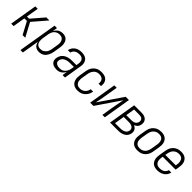

<svg xmlns="http://www.w3.org/2000/svg" viewBox="295 -1862 3410 3410"><g transform="rotate(45 2000.0 -156.5)"><path d="M380 0H313L189 -232H125L87 0H26L112 -520H173L134 -288H189L389 -520H466L241 -260Z M474 215 596 -520H657L642 -433Q655 -455 671.5 -473.5Q688 -492 708.5 -504.5Q729 -517 752.5 -522.5Q776 -528 798 -528Q825 -528 850.5 -520.5Q876 -513 894.5 -496.5Q913 -480 924 -457Q935 -434 939 -408.5Q943 -383 941.5 -356Q940 -329 936 -302L916 -182Q912 -159 905 -136Q898 -113 886.5 -91Q875 -69 859 -49.5Q843 -30 821.5 -17Q800 -4 776 2Q752 8 729 8Q702 8 677.5 1Q653 -6 634 -22.5Q615 -39 604.5 -61.5Q594 -84 589 -109L535 215ZM706 -47Q724 -47 743 -51Q762 -55 778.5 -65Q795 -75 809 -89Q823 -103 832.5 -120Q842 -137 847.5 -155Q853 -173 856 -191L876 -311Q880 -331 880.5 -350Q881 -369 878 -387.5Q875 -406 866.5 -422.5Q858 -439 844.5 -451Q831 -463 813 -468Q795 -473 775 -473Q758 -473 740 -469.5Q722 -466 705 -457Q688 -448 674 -434.5Q660 -421 650.5 -404.5Q641 -388 635 -370.5Q629 -353 626 -335L606 -215Q603 -195 602.5 -175.5Q602 -156 604.5 -137Q607 -118 615 -101Q623 -84 636 -71.5Q649 -59 667.5 -53Q686 -47 706 -47Z M1173 8Q1152 8 1131 5Q1110 2 1091.5 -5.5Q1073 -13 1057.5 -26.5Q1042 -40 1033 -58Q1024 -76 1022.5 -97Q1021 -118 1025 -140Q1029 -164 1040 -188.5Q1051 -213 1069.5 -232.5Q1088 -252 1112 -265.5Q1136 -279 1161 -286.5Q1186 -294 1211 -296.5Q1236 -299 1261 -299H1366L1373 -343Q1376 -360 1376 -377Q1376 -394 1371 -409.5Q1366 -425 1356 -438Q1346 -451 1332 -459Q1318 -467 1301.5 -470Q1285 -473 1268 -473Q1246 -473 1224.5 -468.5Q1203 -464 1183 -452Q1163 -440 1149 -420.5Q1135 -401 1131 -379H1070Q1074 -401 1084 -422Q1094 -443 1109 -461Q1124 -479 1143.5 -492.5Q1163 -506 1184.5 -514Q1206 -522 1228.5 -525Q1251 -528 1272 -528Q1305 -528 1336.5 -520Q1368 -512 1391.5 -492Q1415 -472 1426.5 -442.5Q1438 -413 1438 -381Q1438 -369 1436.5 -357.5Q1435 -346 1433 -334L1378 0H1317L1332 -94Q1321 -72 1304 -52Q1287 -32 1266 -18Q1245 -4 1221 2Q1197 8 1173 8ZM1196 -47Q1215 -47 1234.5 -51.5Q1254 -56 1271 -66.5Q1288 -77 1301.5 -92Q1315 -107 1325 -124.5Q1335 -142 1340.5 -160.5Q1346 -179 1349 -198L1357 -244H1262Q1244 -244 1226 -242.5Q1208 -241 1189.5 -236Q1171 -231 1153.5 -223Q1136 -215 1121.5 -202.5Q1107 -190 1097.5 -172.5Q1088 -155 1085 -137Q1083 -123 1085 -108.5Q1087 -94 1095.5 -83.5Q1104 -73 1115.5 -65.5Q1127 -58 1140 -54Q1153 -50 1167.5 -48.5Q1182 -47 1196 -47Z M1697 8Q1668 8 1641.5 1.5Q1615 -5 1593.5 -20Q1572 -35 1558 -57.5Q1544 -80 1538 -106.5Q1532 -133 1532.5 -161Q1533 -189 1538 -218L1558 -338Q1562 -363 1570 -387.5Q1578 -412 1592.5 -435Q1607 -458 1627.5 -476.5Q1648 -495 1671.5 -507Q1695 -519 1720.5 -523.5Q1746 -528 1771 -528Q1796 -528 1820 -524Q1844 -520 1865.5 -510.5Q1887 -501 1903 -484.5Q1919 -468 1928.5 -446.5Q1938 -425 1940 -401Q1942 -377 1938 -352L1937 -344H1876L1877 -350Q1881 -375 1876 -399.5Q1871 -424 1855.5 -441Q1840 -458 1816 -465.5Q1792 -473 1767 -473Q1748 -473 1730 -469Q1712 -465 1694.5 -455Q1677 -445 1664 -430.5Q1651 -416 1641 -399.5Q1631 -383 1625.5 -365Q1620 -347 1617 -329L1597 -209Q1594 -189 1593.5 -169.5Q1593 -150 1596 -131.5Q1599 -113 1608 -96.5Q1617 -80 1631 -68.5Q1645 -57 1663 -52Q1681 -47 1701 -47Q1726 -47 1752 -55.5Q1778 -64 1798.5 -82.5Q1819 -101 1831.5 -125.5Q1844 -150 1848 -175V-176H1909V-175Q1905 -151 1896 -127Q1887 -103 1872 -81Q1857 -59 1837.5 -41.5Q1818 -24 1794.5 -12.5Q1771 -1 1746 3.5Q1721 8 1697 8Z M2010 0 2096 -520H2157L2122 -312Q2117 -278 2110.5 -244Q2104 -210 2098 -175L2090 -137Q2087 -121 2084 -105.5Q2081 -90 2078 -74L2382 -520H2464L2378 0H2317L2351 -208Q2361 -268 2373 -327.5Q2385 -387 2396 -446L2092 0Z M2510 0 2596 -520H2778Q2800 -520 2821 -517Q2842 -514 2861 -506Q2880 -498 2895.5 -484.5Q2911 -471 2920 -453Q2929 -435 2931 -413.5Q2933 -392 2929 -370Q2926 -354 2920 -337.5Q2914 -321 2901.5 -307.5Q2889 -294 2873.5 -284Q2858 -274 2842 -268Q2862 -260 2878 -247.5Q2894 -235 2904.5 -217.5Q2915 -200 2917.5 -178.5Q2920 -157 2916 -135Q2912 -113 2902 -92Q2892 -71 2875.5 -55Q2859 -39 2839 -28Q2819 -17 2797 -10.5Q2775 -4 2753.5 -2Q2732 0 2710 0ZM2620 -297H2752Q2771 -297 2790 -300.5Q2809 -304 2826.5 -314.5Q2844 -325 2855 -342Q2866 -359 2869 -378Q2872 -397 2867 -415.5Q2862 -434 2848 -445Q2834 -456 2815.5 -460.5Q2797 -465 2778 -465H2648ZM2580 -55H2710Q2725 -55 2740 -56.5Q2755 -58 2770.5 -62Q2786 -66 2800.5 -72.5Q2815 -79 2827 -90Q2839 -101 2846.5 -115Q2854 -129 2857 -144Q2859 -160 2856.5 -175Q2854 -190 2845.5 -202Q2837 -214 2825 -221.5Q2813 -229 2798.5 -233.5Q2784 -238 2769 -240Q2754 -242 2739 -242H2611Z M3201 8Q3173 8 3145.5 2Q3118 -4 3096 -19Q3074 -34 3059.5 -56.5Q3045 -79 3038.5 -105.5Q3032 -132 3032.5 -160.5Q3033 -189 3038 -218L3058 -338Q3062 -363 3070 -387.5Q3078 -412 3092.5 -435Q3107 -458 3127.5 -476.5Q3148 -495 3172 -507Q3196 -519 3221.5 -523.5Q3247 -528 3272 -528Q3300 -528 3327.5 -522Q3355 -516 3377 -501Q3399 -486 3414 -463.5Q3429 -441 3435.5 -414.5Q3442 -388 3441.5 -359.5Q3441 -331 3436 -302L3416 -182Q3412 -157 3404 -132.5Q3396 -108 3381.5 -85Q3367 -62 3346.5 -43.5Q3326 -25 3302 -13Q3278 -1 3252 3.5Q3226 8 3201 8ZM3201 -47Q3220 -47 3239 -51Q3258 -55 3275.5 -64.5Q3293 -74 3307.5 -88Q3322 -102 3331.5 -119Q3341 -136 3347 -154.5Q3353 -173 3356 -191L3376 -311Q3380 -331 3380.5 -350.5Q3381 -370 3377.5 -388.5Q3374 -407 3365.5 -423.5Q3357 -440 3342.5 -451.5Q3328 -463 3309.5 -468Q3291 -473 3272 -473Q3253 -473 3234.5 -469Q3216 -465 3198.5 -455.5Q3181 -446 3166.5 -432Q3152 -418 3142 -401Q3132 -384 3126 -365.5Q3120 -347 3117 -329L3097 -209Q3094 -189 3093.5 -169.5Q3093 -150 3096 -131.5Q3099 -113 3108 -96.5Q3117 -80 3131 -68.5Q3145 -57 3163.5 -52Q3182 -47 3201 -47Z M3700 8Q3671 8 3644 2Q3617 -4 3595 -19Q3573 -34 3559 -56.5Q3545 -79 3538.5 -105.5Q3532 -132 3532.5 -160.5Q3533 -189 3538 -218L3558 -338Q3562 -363 3570 -387.5Q3578 -412 3592.5 -435Q3607 -458 3627.5 -476.5Q3648 -495 3672 -507Q3696 -519 3721 -523.5Q3746 -528 3771 -528Q3800 -528 3827.5 -522Q3855 -516 3877 -501Q3899 -486 3914 -463.5Q3929 -441 3935.5 -414.5Q3942 -388 3941.5 -359.5Q3941 -331 3936 -302L3924 -232H3601L3597 -209Q3594 -189 3593 -169Q3592 -149 3596 -130.5Q3600 -112 3609.5 -95.5Q3619 -79 3633 -68Q3647 -57 3665.5 -52Q3684 -47 3704 -47Q3726 -47 3749 -51.5Q3772 -56 3792.5 -68Q3813 -80 3827 -99.5Q3841 -119 3846 -141H3907Q3902 -119 3891.5 -97.5Q3881 -76 3865.5 -58Q3850 -40 3830 -27Q3810 -14 3788.5 -6Q3767 2 3744.5 5Q3722 8 3700 8ZM3872 -288 3876 -311Q3880 -331 3880.5 -350.5Q3881 -370 3877 -388.5Q3873 -407 3865 -423.5Q3857 -440 3842.5 -451.5Q3828 -463 3809.5 -468Q3791 -473 3771 -473Q3753 -473 3734.5 -469Q3716 -465 3698.5 -455.5Q3681 -446 3666.5 -432Q3652 -418 3642 -401Q3632 -384 3626 -365.5Q3620 -347 3617 -329L3610 -288Z"/></g></svg>

Font: Iosevka Light Oblique
Style: Regular
Weight: 300
Italic angle: -9°
Monospace: yes
Designer: Belleve Invis
Foundry: Belleve Invis
Version: Version 32.5.0; ttfautohint (v1.8.4)